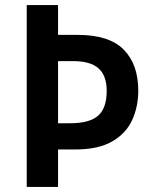

<svg xmlns="http://www.w3.org/2000/svg" viewBox="-20 -734 603 754"><path d="M523 -378Q523 -315 499 -262.5Q475 -210 420.5 -178.5Q366 -147 275 -147H208V0H85V-714H208V-597H285Q409 -597 466 -539Q523 -481 523 -378ZM256 -250Q331 -250 365 -279.5Q399 -309 399 -377Q399 -437 367 -465.5Q335 -494 267 -494H208V-250Z"/></svg>

Font: Noto Sans Sinhala SemiCondensed SemiBold
Style: Regular
Weight: 600
Width: 4
Designer: Jelle Bosma - Monotype Design Team
Foundry: Monotype Imaging Inc.
Version: Version 2.006; ttfautohint (v1.8.4.7-5d5b)